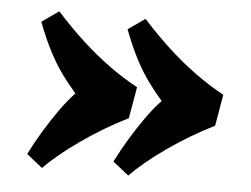

<svg xmlns="http://www.w3.org/2000/svg" viewBox="-39 -531 692 530"><g transform="rotate(5 306.5 -265.5)"><path d="M51 -83Q68 -117 87.5 -149Q107 -181 127.5 -210Q148 -239 169 -261Q148 -285 129.5 -310.5Q111 -336 93.5 -369.5Q76 -403 58 -450L105 -483Q143 -441 181 -406Q219 -371 258.5 -342.5Q298 -314 337 -293L322 -206Q254 -172 193 -129Q132 -86 95 -48ZM290 -83Q307 -117 326.5 -149Q346 -181 366.5 -210Q387 -239 408 -261Q387 -285 368.5 -310.5Q350 -336 332.5 -369.5Q315 -403 297 -450L344 -483Q382 -441 420 -406Q458 -371 497.5 -342.5Q537 -314 576 -293L561 -206Q493 -172 432 -129Q371 -86 334 -48Z"/></g></svg>

Font: Literata 18pt ExtraBold
Style: Italic
Weight: 800
Italic angle: -2°
Designer: Latin by Veronika Burian and Jose Scaglione. Greek by Irene Vlachou. Cyrillic by Vera Evstafieva
Foundry: TypeTogether
Version: Version 3.103;gftools[0.9.29]